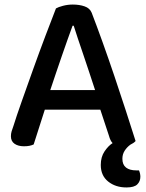

<svg xmlns="http://www.w3.org/2000/svg" viewBox="-20 -634 642 844"><path d="M421 -152H177L128 1Q119 5 109 7Q99 9 85 9Q60 9 44 -2Q28 -13 28 -35Q28 -46 31 -56.5Q34 -67 39 -80Q52 -122 75.5 -188.5Q99 -255 125.5 -329Q152 -403 179 -474.5Q206 -546 226 -597Q236 -603 257 -608.5Q278 -614 300 -614Q329 -614 352 -606Q375 -598 383 -578Q405 -521 431 -448.5Q457 -376 483 -299Q509 -222 533 -148Q557 -74 576 -14Q568 -5 553 2Q538 13 528 28.5Q518 44 518 64Q518 90 534 102.5Q550 115 579 115H591Q597 129 597 143Q597 163 583.5 176.5Q570 190 536 190Q488 190 455.5 164Q423 138 423 91Q423 56 439.5 31.5Q456 7 475 -5Q465 -15 459 -37ZM299 -521Q289 -494 277 -460Q265 -426 252 -388.5Q239 -351 226 -312.5Q213 -274 201 -238H398Q385 -278 371.5 -318.5Q358 -359 345.5 -396Q333 -433 322 -465.5Q311 -498 304 -521Z"/></svg>

Font: Baloo Thambi 2 Medium
Style: Regular
Weight: 500
Designer: Aadarsh Rajan and Ek Type
Foundry: Ek Type
Version: Version 1.640;hotconv 1.0.111;makeotfexe 2.5.65597; ttfautoh